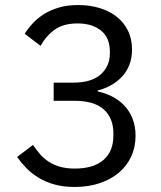

<svg xmlns="http://www.w3.org/2000/svg" viewBox="-20 -730 640 762"><path d="M270 -402Q343 -402 379.5 -434.5Q416 -467 416 -518V-525Q416 -581 380.5 -609Q345 -637 288 -637Q232 -637 197.5 -612.5Q163 -588 141 -548L78 -596Q91 -617 110 -637.5Q129 -658 154.5 -674Q180 -690 213.5 -700Q247 -710 290 -710Q335 -710 374 -698.5Q413 -687 442 -664.5Q471 -642 487.5 -609Q504 -576 504 -534Q504 -500 493.5 -473Q483 -446 464.5 -426Q446 -406 421 -392Q396 -378 368 -371V-367Q397 -361 424 -347.5Q451 -334 472 -312.5Q493 -291 505.5 -260.5Q518 -230 518 -191Q518 -146 500.5 -108.5Q483 -71 451.5 -44.5Q420 -18 375.5 -3Q331 12 277 12Q231 12 195.5 2Q160 -8 132.5 -25Q105 -42 84.5 -63Q64 -84 48 -107L111 -155Q125 -134 140 -117Q155 -100 174.5 -87.5Q194 -75 219 -68Q244 -61 277 -61Q351 -61 390.5 -95Q430 -129 430 -192V-200Q430 -262 391.5 -296Q353 -330 276 -330H193V-402Z"/></svg>

Font: IBM Plox Mono
Style: Regular
Weight: 400
Monospace: yes
Designer: Mike Abbink, Paul van der Laan, Pieter van Rosmalen
Foundry: Bold Monday
Version: Version 2.1